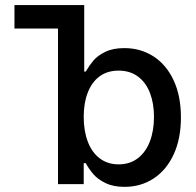

<svg xmlns="http://www.w3.org/2000/svg" viewBox="-20 -727 773 758"><path d="M209 -614.3H37.1V-707H312.5V-444.3H318.4Q333 -469.2 349.1 -488.3Q365.2 -507.3 395.5 -522.2Q425.8 -537.1 470.7 -537.1Q535.2 -537.1 585.9 -504.4Q636.7 -471.7 665.5 -409.9Q694.3 -348.1 694.3 -263.7Q694.3 -179.7 665.8 -117.7Q637.2 -55.7 586.7 -22.5Q536.1 10.7 471.7 10.7Q427.2 10.7 396.7 -4.2Q366.2 -19 349.1 -38.8Q332 -58.6 318.4 -83H310.5V0H209ZM448.2 -78.1Q492.7 -78.1 524.2 -102.3Q555.7 -126.5 571.8 -168.9Q587.9 -211.4 587.9 -265.6Q587.9 -318.8 572 -360.1Q556.2 -401.4 524.7 -424.8Q493.2 -448.2 448.2 -448.2Q404.3 -448.2 373.5 -425.8Q342.8 -403.3 326.7 -362.1Q310.5 -320.8 310.5 -265.6Q310.5 -210 326.7 -167.5Q342.8 -125 374 -101.6Q405.3 -78.1 448.2 -78.1Z"/></svg>

Font: Pretendard JP Medium
Style: Regular
Weight: 500
Designer: Base glyphs from Inter by Rasmus Andersson; Hangeul glyphs from Noto Sans CJK(Source Han Sans) by Jang Soo-young and Kan
Foundry: Kil Hyung-jin
Version: Version 1.309